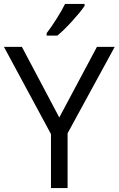

<svg xmlns="http://www.w3.org/2000/svg" viewBox="-20 -951 600 971"><path d="M407.7 -931.2V-920.9Q385.7 -888.7 343.3 -842.3Q300.8 -795.9 270 -771H215.8V-783.2Q239.3 -813.5 266.4 -856.4Q293.5 -899.4 309.1 -931.2ZM321.8 0H237.8V-272.9L0 -713.9H90.8L279.8 -356.9L470.2 -713.9H560.1L321.8 -276.9Z"/></svg>

Font: Open Sans Hebrew
Style: Regular
Weight: 400
Foundry: Ascender Corporation, Yanek Iontef
Version: Version 2.001;PS 002.001;hotconv 1.0.70;makeotf.lib2.5.58329